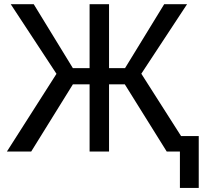

<svg xmlns="http://www.w3.org/2000/svg" viewBox="-20 -731 994 926"><path d="M582 -324.2H505.9V0H412.1V-324.2H331.5L130.4 0H13.2L252.4 -375L31.7 -710.9H142.6L331.5 -402.3H412.1V-710.9H505.9V-402.3H583L772 -710.9H882.3L661.6 -375.5L900.9 0H784.2ZM938.5 175.3H847.7V-74.7H938.5Z"/></svg>

Font: Roboto-ThirdPerson-AD3FC
Style: ThirdPerson-AD3FC
Weight: 400
Designer: Google
Version: Version 2.137; 2017